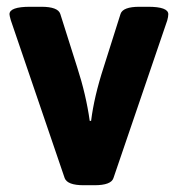

<svg xmlns="http://www.w3.org/2000/svg" viewBox="-20 -545 525 567"><path d="M171 -19 12 -485Q8 -499 8 -503Q8 -525 69 -525H102Q151 -525 158 -504L208 -346Q234 -266 245 -188H249Q258 -260 286 -346L336 -504Q343 -525 392 -525H417Q477 -525 477 -503Q477 -496 474 -485L315 -19Q308 2 259 2H227Q179 2 171 -19Z"/></svg>

Font: Asap-Bold
Style: Bold
Weight: 700
Designer: Pablo Cosgaya
Foundry: Omnibus-Type
Version: Version 2.000; ttfautohint (v1.8)